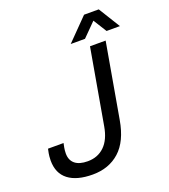

<svg xmlns="http://www.w3.org/2000/svg" viewBox="-156 -980 971 1103"><g transform="rotate(-20 329.0 -428.0)"><path d="M220.9 12Q124 12 72 -27.9Q20 -67.8 20 -146.1Q20 -156.1 21.3 -171.2Q22.5 -186.4 29.1 -215.6H124.1Q117.6 -186.2 116.6 -173.6Q115.6 -161.1 115.6 -154.7Q115.6 -113.3 142.1 -91.4Q168.6 -69.5 219.8 -69.5Q281.5 -69.5 322.2 -109Q362.9 -148.4 376.2 -225.4L457 -686H552.6L472.7 -229.9Q451.2 -105.7 385.6 -46.9Q320.1 12 220.9 12ZM357.3 -736 486.9 -868H576.7L658.2 -736H576.5L508.3 -845.1L552.4 -844.6L444.6 -736Z"/></g></svg>

Font: Archivo Variable SemiBold
Style: Italic
Weight: 600
Italic angle: -10°
Designer: Hector Gatti
Foundry: Omnibus-Type
Version: Version 2.001